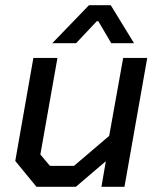

<svg xmlns="http://www.w3.org/2000/svg" viewBox="-20 -722 615 742"><path d="M39 -100 109 -498H202L136 -125L173 -81H266L402 -197L456 -498H549L461 0H372L389 -99L273 0H121ZM324 -702H408L498 -555H410L360 -640H354L274 -555H182Z"/></svg>

Font: Chakra Petch Medium
Style: Italic
Weight: 500
Italic angle: -10°
Designer: Katatrad Aksorn Co.,Ltd.
Foundry: Cadson Demak Co.,Ltd.
Version: Version 1.000; ttfautohint (v1.6)